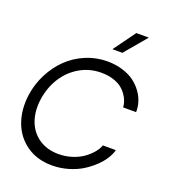

<svg xmlns="http://www.w3.org/2000/svg" viewBox="-175 -1128 1125 1265"><g transform="rotate(20 387.5 -495.0)"><path d="M561 -1000H648.9L519 -846.2H449.2ZM338.9 9.8Q233.9 10.7 158.7 -41.3Q83.5 -93.3 51.5 -180.9Q19.5 -268.6 34.2 -375Q45.4 -454.1 81.5 -524.7Q117.7 -595.2 171.1 -647.2Q224.6 -699.2 296.4 -729.5Q368.2 -759.8 446.8 -759.8Q505.9 -759.8 555.7 -744.1Q605.5 -728.5 638.9 -703.1Q672.4 -677.7 695.6 -644.8Q718.8 -611.8 728.8 -577.6Q738.8 -543.5 737.8 -509.8H647Q645.5 -531.2 638.2 -552.5Q630.9 -573.7 614.7 -596.4Q598.6 -619.1 575.4 -636.5Q552.2 -653.8 515.9 -664.8Q479.5 -675.8 435.1 -675.8Q352.5 -675.8 283.9 -635.5Q215.3 -595.2 172.9 -527.3Q130.4 -459.5 118.2 -375Q106.4 -291 130.1 -223.4Q153.8 -155.8 211.2 -115.5Q268.6 -75.2 351.1 -75.2Q400.4 -75.2 446 -90.1Q491.7 -105 523.4 -128.2Q555.2 -151.4 576.9 -177.7Q598.6 -204.1 606.9 -229H698.2Q690.4 -199.2 670.2 -167Q649.9 -134.8 616.7 -103.5Q583.5 -72.3 542.7 -47.1Q502 -22 448.5 -6.3Q395 9.3 338.9 9.8Z"/></g></svg>

Font: Oakes Grotesk
Style: Italic
Weight: 400
Italic angle: -8°
Designer: Samuel Oakes
Foundry: Samuel Oakes
Version: Version 1.000;PS 001.000;hotconv 1.0.88;makeotf.lib2.5.64775